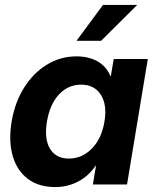

<svg xmlns="http://www.w3.org/2000/svg" viewBox="-20 -758 636 789"><path d="M206.5 10.7Q139.2 10.7 94.5 -22.9Q49.8 -56.6 32.2 -117.2Q14.6 -177.7 27.8 -258.3Q41 -337.4 79.1 -397.9Q117.2 -458.5 172.9 -492.4Q228.5 -526.4 294.4 -526.4Q344.2 -526.4 380.4 -506.1Q416.5 -485.8 433.6 -445.8H435.5L447.3 -515.6H587.4L502 0H361.8L374.5 -77.1H373Q343.3 -33.7 300.3 -11.5Q257.3 10.7 206.5 10.7ZM263.2 -106.4Q317.4 -106.4 357.7 -147.7Q397.9 -189 409.2 -258.3Q420.9 -327.1 394.3 -368.7Q367.7 -410.2 313.5 -410.2Q260.7 -410.2 222.9 -370.4Q185.1 -330.6 172.9 -258.3Q161.1 -186 185.8 -146.2Q210.4 -106.4 263.2 -106.4ZM294.4 -590.3 403.3 -737.8H543.9L395.5 -590.3Z"/></svg>

Font: Inter Display
Style: Bold Italic
Weight: 700
Italic angle: -9.39999°
Designer: Rasmus Andersson
Foundry: rsms
Version: Version 4.000;git-a52131595